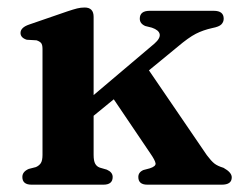

<svg xmlns="http://www.w3.org/2000/svg" viewBox="-20 -504 658 524"><path d="M66 0Q41 0 41 -21Q41 -35.5 58.5 -43L78 -48Q87 -52 91.5 -59Q96 -66 96 -81.5V-370.5Q96 -382.5 91.8 -387Q87.5 -391.5 79.5 -394L53 -395.5Q36 -401 36 -414Q36 -429 59.5 -437L164 -473Q180.5 -478.5 190.5 -481Q200.5 -483.5 211 -483.5Q235.5 -483.5 235.5 -458V-244.5L401.5 -385Q418 -399.5 415.8 -410.8Q413.5 -422 394.5 -428.5L376.5 -433Q361.5 -439.5 361.5 -453Q361.5 -474.5 388.5 -474.5H563.5Q590.5 -474.5 590.5 -453Q590.5 -444 584.2 -437.5Q578 -431 559.5 -427.5Q534.5 -422 514.5 -411.8Q494.5 -401.5 465 -376.5L386.5 -312L544.5 -80.5Q556.5 -64.5 565 -57.8Q573.5 -51 590 -46Q612.5 -33.5 612.5 -20Q612.5 0 585.5 0H382Q357.5 0 357.5 -21Q357.5 -34 371.5 -40L388.5 -44.5Q406 -50 404.5 -58.5Q403 -67 390.5 -85L290.5 -233L235.5 -188V-81.5Q235.5 -65 239.8 -57.2Q244 -49.5 252.5 -46.5L271.5 -41Q287.5 -34 287.5 -21Q287.5 0 262.5 0Z"/></svg>

Font: Fraunces 9pt SemiBold
Style: Regular
Weight: 600
Version: Version 1.000;[b76b70a41]